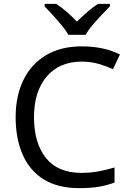

<svg xmlns="http://www.w3.org/2000/svg" viewBox="-20 -964 672 994"><path d="M403 -645Q288 -645 222 -568Q156 -491 156 -357Q156 -224 217.5 -146.5Q279 -69 402 -69Q449 -69 491 -77Q533 -85 573 -97V-19Q533 -4 490.5 3Q448 10 389 10Q280 10 207 -35Q134 -80 97.5 -163Q61 -246 61 -358Q61 -466 100.5 -548.5Q140 -631 217 -677.5Q294 -724 404 -724Q517 -724 601 -682L565 -606Q532 -621 491.5 -633Q451 -645 403 -645ZM334 -784Q321 -807 299 -833.5Q277 -860 253 -886Q229 -912 211 -931V-944H271Q297 -927 325 -903Q353 -879 378 -852Q405 -879 433 -903Q461 -927 487 -944H549V-931Q530 -912 505.5 -886Q481 -860 458.5 -833.5Q436 -807 424 -784Z"/></svg>

Font: Noto Sans Batak
Style: Regular
Weight: 400
Designer: Monotype Design Team
Foundry: Monotype Imaging Inc.
Version: Version 2.002; ttfautohint (v1.8.4.7-5d5b)